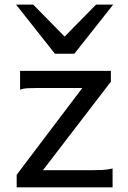

<svg xmlns="http://www.w3.org/2000/svg" viewBox="-20 -801 548 821"><path d="M454.1 -498V-451.7L163.6 -73.2H373.5Q395 -73.2 417.2 -74.2Q439.5 -75.2 461.4 -80.6V0H51.3V-53.7L332 -424.8H141.6Q119.6 -424.8 99.6 -423.8Q79.6 -422.9 65.9 -417.5V-498ZM122.1 -781.2 256.3 -644.5 390.6 -781.2H463.9L297.9 -571.3H214.8L48.8 -781.2Z"/></svg>

Font: Andika New Basic
Style: Regular
Weight: 400
Designer: Victor Gaultney, Annie Olsen, Julie Remington, Don Collingsworth, Eric Hays
Foundry: SIL International
Version: Version 5.500; ttfautohint (v1.8.3)